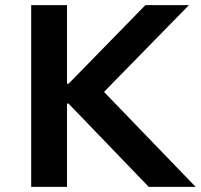

<svg xmlns="http://www.w3.org/2000/svg" viewBox="-20 -725 779 745"><path d="M101 0V-705H240V-400H246L544 -705H713L342 -326L356 -397L739 0H557L246 -323H240V0Z"/></svg>

Font: Nunito Sans 6pt
Style: Bold
Weight: 700
Version: Version 3.101;gftools[0.9.27]